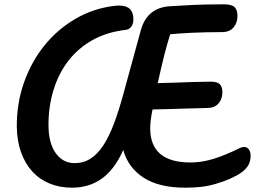

<svg xmlns="http://www.w3.org/2000/svg" viewBox="-20 -869 1183 891"><path d="M1093 -182Q1103 -187 1113 -187Q1127 -187 1135 -175.5Q1143 -164 1143 -146Q1143 -123 1133.5 -104.5Q1124 -86 1101 -69Q1055 -37 982 -16Q945 -5 910 -1.5Q875 2 841 2Q717 2 645.5 -45Q574 -92 552 -173Q512 -83 453 -40.5Q394 2 314 2Q258 2 211 -17Q164 -36 130.5 -72.5Q97 -109 78 -161.5Q59 -214 58 -280Q57 -389 91.5 -486.5Q126 -584 187.5 -659.5Q249 -735 332.5 -783Q416 -831 513 -842Q518 -843 534 -843Q599 -843 599 -780Q599 -759 589.5 -745.5Q580 -732 561 -730Q475 -720 408.5 -682.5Q342 -645 297 -586.5Q252 -528 228.5 -452Q205 -376 205 -290Q205 -205 238.5 -158.5Q272 -112 326 -112Q368 -112 400.5 -133Q433 -154 459.5 -194.5Q486 -235 508.5 -294.5Q531 -354 552 -431L633 -727Q648 -782 682.5 -809.5Q717 -837 768 -840L820 -843Q883 -847 932.5 -848Q982 -849 1018 -849Q1054 -849 1068 -836.5Q1082 -824 1082 -795Q1082 -764 1064 -742Q1046 -720 1010 -720Q942 -720 872 -717Q837 -715 811.5 -713.5Q786 -712 770 -710Q758 -674 743.5 -617.5Q729 -561 712 -483Q735 -484 751.5 -484.5Q768 -485 778 -485Q832 -487 877 -488.5Q922 -490 959 -490Q989 -490 1000.5 -477.5Q1012 -465 1012 -441Q1012 -410 994.5 -389.5Q977 -369 946 -368L833 -365Q807 -364 771 -363Q735 -362 688 -361Q677 -309 677 -274Q677 -115 864 -115Q916 -115 970 -131.5Q1024 -148 1093 -182Z"/></svg>

Font: Lebkuchenwelt
Style: Regular
Weight: 400
Designer: Vernon Adams
Foundry: Gereon Berster
Version: Version 1.000;PS 001.001;hotconv 1.0.56 